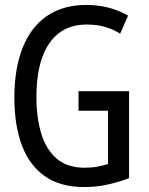

<svg xmlns="http://www.w3.org/2000/svg" viewBox="-20 -745 603 775"><path d="M319 10Q224 10 161.5 -33.5Q99 -77 68.5 -158Q38 -239 38 -351Q38 -466 70.5 -550Q103 -634 168 -679.5Q233 -725 328 -725Q377 -725 418.5 -714Q460 -703 497 -682L465 -609Q437 -627 404 -636.5Q371 -646 330 -646Q263 -646 218 -611.5Q173 -577 150 -512Q127 -447 127 -353Q127 -272 146 -207.5Q165 -143 208 -105.5Q251 -68 321 -68Q351 -68 374 -72.5Q397 -77 416 -83V-298H297V-377H501V-26Q462 -11 416.5 -0.5Q371 10 319 10Z"/></svg>

Font: Noto Sans Mono SemiCondensed
Style: Regular
Weight: 400
Width: 4
Designer: Monotype Design Team
Foundry: Monotype Imaging Inc.
Version: Version 2.010